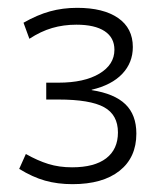

<svg xmlns="http://www.w3.org/2000/svg" viewBox="-20 -756 407 490"><path d="M165 -286Q127 -286 95 -295Q63 -304 29 -325L46 -363Q76 -346 103.5 -337.5Q131 -329 164 -329Q221 -329 251 -352Q281 -375 281 -418Q281 -463 245.5 -482.5Q210 -502 129 -502H98V-545H129Q195 -545 233.5 -568Q272 -591 272 -629Q272 -660 247 -676.5Q222 -693 175 -693Q142 -693 113 -684.5Q84 -676 55 -657L40 -698Q75 -718 107.5 -727Q140 -736 177 -736Q244 -736 281.5 -710Q319 -684 319 -636Q319 -596 292 -567.5Q265 -539 214 -527V-526Q272 -517 300 -490Q328 -463 328 -415Q328 -354 285 -320Q242 -286 165 -286Z"/></svg>

Font: M PLUS 2 Thin Light
Style: Regular
Weight: 300
Version: Version 1.001